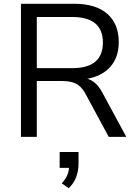

<svg xmlns="http://www.w3.org/2000/svg" viewBox="-20 -725 721 1017"><path d="M91 0V-705H373Q487 -705 548 -652Q609 -599 609 -502Q609 -440 582.5 -396Q556 -352 506.5 -328Q457 -304 387 -303L395 -313H413Q449 -311 475.5 -292Q502 -273 524 -231L649 0H556L435 -224Q420 -253 402 -268.5Q384 -284 360.5 -290Q337 -296 304 -296H175V0ZM175 -364H362Q444 -364 484.5 -398Q525 -432 525 -500Q525 -567 484.5 -601Q444 -635 361 -635H175ZM344 272 307 246Q329 222 337.5 200Q346 178 346 153L366 164H296V80H396V142Q396 180 383.5 213Q371 246 344 272Z"/></svg>

Font: Nunito Sans 11pt
Style: Regular
Weight: 400
Version: Version 3.101;gftools[0.9.27]